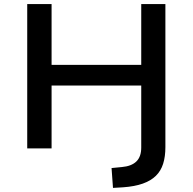

<svg xmlns="http://www.w3.org/2000/svg" viewBox="-20 -725 942 938"><path d="M532 193 525 96 576 91Q622 87 646 64Q670 41 670 -4V-307H232V0H113V-705H232V-408H670V-705H788V-6Q788 40 777 75Q766 110 741.5 134Q717 158 677.5 172Q638 186 582 190Z"/></svg>

Font: Nunito Sans 7pt SemiExpanded SemiBold
Style: Regular
Weight: 600
Width: 6
Designer: Vernon Adams
Foundry: Vernon Adams
Version: Version 3.101;gftools[0.9.27]